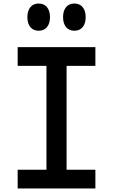

<svg xmlns="http://www.w3.org/2000/svg" viewBox="-20 -1067 640 1087"><path d="M80 0V-106H243V-694H80V-800H520V-694H357V-106H520V0ZM199 -893Q169 -893 152 -913.5Q135 -934 135 -970Q135 -1006 152 -1026.5Q169 -1047 199 -1047Q229 -1047 246 -1026.5Q263 -1006 263 -970Q263 -934 246 -913.5Q229 -893 199 -893ZM401 -893Q371 -893 354 -913.5Q337 -934 337 -970Q337 -1006 354 -1026.5Q371 -1047 401 -1047Q431 -1047 448 -1026.5Q465 -1006 465 -970Q465 -934 448 -913.5Q431 -893 401 -893Z"/></svg>

Font: Martian Mono Condensed
Style: Regular
Weight: 400
Width: 3
Designer: Roman Shamin
Foundry: Evil Martians
Version: Version 1.000